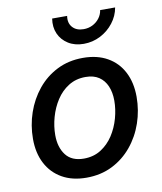

<svg xmlns="http://www.w3.org/2000/svg" viewBox="-85 -820 759 900"><g transform="rotate(-10 294.5 -369.5)"><path d="M254.4 11.7Q187 11.7 138.4 -16.1Q89.8 -43.9 64 -93.8Q38.1 -143.6 38.1 -210.4Q38.1 -274.9 58.6 -334.7Q79.1 -394.5 117.7 -441.9Q156.2 -489.3 210.9 -516.8Q265.6 -544.4 334 -544.4Q401.9 -544.4 450.4 -516.8Q499 -489.3 524.9 -439Q550.8 -388.7 550.8 -321.3Q550.8 -256.8 530.3 -197Q509.8 -137.2 470.9 -90.1Q432.1 -43 377.4 -15.6Q322.8 11.7 254.4 11.7ZM257.8 -78.6Q304.2 -78.6 339.1 -100.8Q374 -123 397.5 -158.9Q420.9 -194.8 432.9 -237.8Q444.8 -280.8 444.8 -321.8Q444.8 -360.8 432.1 -390.6Q419.4 -420.4 394.3 -437.3Q369.1 -454.1 330.6 -454.1Q284.7 -454.1 249.8 -432.1Q214.8 -410.2 191.4 -374Q168 -337.9 156 -294.9Q144 -252 144 -210Q144 -151.9 172.1 -115.2Q200.2 -78.6 257.8 -78.6ZM350.6 -608.4Q308.1 -608.4 277.3 -627.7Q246.6 -647 232.4 -679Q218.3 -710.9 224.6 -751H295.9Q290.5 -717.8 309.1 -697Q327.6 -676.3 361.8 -676.3Q384.8 -676.3 404.1 -685.8Q423.3 -695.3 436.5 -712.2Q449.7 -729 453.1 -751H524.4Q517.6 -711.4 492.4 -679Q467.3 -646.5 430.2 -627.4Q393.1 -608.4 350.6 -608.4Z"/></g></svg>

Font: Inter 20pt Medium
Style: Italic
Weight: 500
Italic angle: -9.3988°
Version: Version 4.001;git-66647c0bb